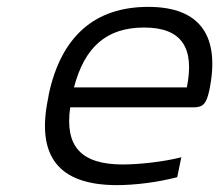

<svg xmlns="http://www.w3.org/2000/svg" viewBox="-20 -529 640 558"><path d="M588 -265C621 -422 564 -509 411 -509C254 -509 158 -422 122 -256L120 -244C85 -77 148 9 320 9C372 9 437 1 495 -14L507 -72C457 -59 385 -51 337 -51C215 -51 168 -104 184 -217H543C572 -217 580 -230 588 -265ZM195 -275C226 -393 290 -449 399 -449C509 -449 546 -389 523 -275Z"/></svg>

Font: LT Wave Mono Light
Style: Italic
Weight: 300
Designer: Daniel Lyons
Version: Version 2.5 (Glyphs App)